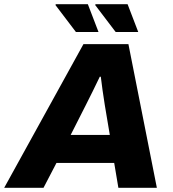

<svg xmlns="http://www.w3.org/2000/svg" viewBox="-58 -898 825 918"><path d="M305 -745H413L362 -878H209L207 -874ZM495 -745H603L552 -878H399L397 -874ZM-38 0H150L212 -119H488L508 0H692L556 -687H341ZM280 -253 352 -395C371 -433 399 -488 419 -531H424C428 -493 436 -442 443 -396L467 -253Z"/></svg>

Font: Archivo ExtraBold
Style: Italic
Weight: 800
Italic angle: -10°
Designer: Hector Gatti
Foundry: Omnibus-Type
Version: Version 2.001